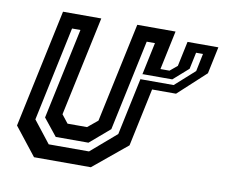

<svg xmlns="http://www.w3.org/2000/svg" viewBox="-65 -619 824 699"><g transform="rotate(10 347.0 -270.0)"><path d="M146.5 -55.5H295.5L389.5 -136.5L463.5 -485.5H433L361.5 -149.5L288 -86.5H167L116.5 -149.5L188 -485.5H157L83 -136.5ZM617 -477 604 -415.5 548.5 -366.5H438.5L434 -347H557L629 -411.5L642.5 -477ZM579.5 -510.5H693.5L672.5 -411L571 -317.5H482.5L437 -103L312 0H102L21 -103L114 -540H255.5L177 -172L201 -141.5H273L310 -172L388.5 -540H530L499.5 -396H533L560 -418.5Z"/></g></svg>

Font: Tourney SemiBold
Style: Italic
Weight: 600
Italic angle: -12°
Version: Version 1.015